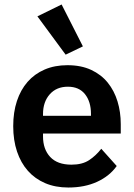

<svg xmlns="http://www.w3.org/2000/svg" viewBox="-20 -825 598 857"><path d="M285 12Q227 12 181.5 -7.5Q136 -27 104.5 -62.5Q73 -98 56 -148.5Q39 -199 39 -262Q39 -324 55.5 -374Q72 -424 103 -459.5Q134 -495 179 -514.5Q224 -534 281 -534Q342 -534 387 -513Q432 -492 461 -456Q490 -420 504.5 -372.5Q519 -325 519 -271V-229H172V-216Q172 -159 204 -124.5Q236 -90 299 -90Q347 -90 377.5 -110Q408 -130 432 -161L501 -84Q469 -39 413.5 -13.5Q358 12 285 12ZM283 -438Q232 -438 202 -404Q172 -370 172 -316V-308H386V-317Q386 -371 359.5 -404.5Q333 -438 283 -438ZM147 -752 255 -805 350 -618 273 -581Z"/></svg>

Font: IBM Plex Sans Arabic SemiBold
Style: Regular
Weight: 600
Designer: Mike Abbink, Paul van der Laan, Pieter van Rosmalen, Wael Morcos, Khajak Apelian
Foundry: Bold Monday
Version: Version 1.1